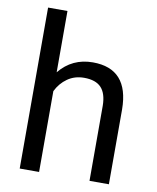

<svg xmlns="http://www.w3.org/2000/svg" viewBox="-84 -815 719 881"><g transform="rotate(10 275.5 -375.0)"><path d="M158.7 -464.4Q218.8 -538.1 314.9 -538.1Q482.4 -538.1 483.9 -349.1V0H393.6V-349.6Q393.1 -406.7 367.4 -434.1Q341.8 -461.4 287.6 -461.4Q243.7 -461.4 210.4 -438Q177.2 -414.6 158.7 -376.5V0H68.4V-750H158.7Z"/></g></svg>

Font: RobotoDraft
Style: Regular
Weight: 400
Version: Version 2.001101; 2014